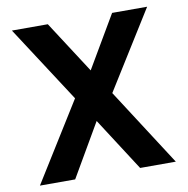

<svg xmlns="http://www.w3.org/2000/svg" viewBox="-79 -777 834 853"><g transform="rotate(-10 338.0 -350.0)"><path d="M33 0 254 -355 30 -700H192L344 -465L482 -700H640L421 -349L646 0H485L331 -239L192 0Z"/></g></svg>

Font: DM Sans ExtraBold
Style: Regular
Weight: 800
Designer: Colophon Foundry, Jonny Pinhorn
Foundry: Colophon Foundry
Version: Version 4.004; ttfautohint (v1.8.4.7-5d5b)